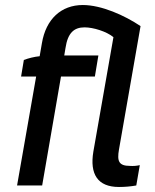

<svg xmlns="http://www.w3.org/2000/svg" viewBox="-20 -739 618 765"><path d="M147 -567 138 -515C117 -513 93 -507 75 -500L64 -434H124L48 0H148L223 -434H358L372 -518H236L241 -548C250 -608 275 -630 317 -630C351 -630 404 -614 432 -591L352 -135C337 -45 369 6 454 6C479 6 500 4 523 0L537 -81C524 -78 510 -77 498 -78C453 -78 446 -97 454 -143L540 -635C476 -678 384 -719 310 -719C224 -719 163 -663 147 -567Z"/></svg>

Font: Fixel Text 20240404 Medium
Style: Italic
Weight: 500
Width: 4
Italic angle: -10°
Designer: AlfaBravo + MacPaw
Foundry: Kyrylo Tkachov, Marchela Mozhyna, Serhii Makarenko, Maria Weinstein, Zakhar Kryvoshyya
Version: Version 1.211;Glyphs 3.2 (3225)